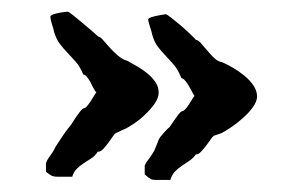

<svg xmlns="http://www.w3.org/2000/svg" viewBox="-20 -376 495 322"><path d="M308.6 -117.2Q303.7 -110.4 297.4 -106.2Q291 -102.1 284.9 -97.9Q278.8 -93.8 273.7 -88.6Q268.6 -83.5 265.6 -74.2H241.2Q235.8 -74.2 232.9 -75.7Q230 -77.1 222.7 -83.5V-98.1Q224.1 -101.6 225.3 -103.5Q226.6 -105.5 228.3 -107.7Q230 -109.9 232.4 -113.3Q234.9 -116.7 238.8 -123.5L244.6 -137.7Q245.6 -140.1 246.3 -142.1Q247.1 -144 249 -146.5Q251 -148.9 253.9 -152.3Q256.8 -155.8 262.2 -161.1Q264.2 -162.1 266.8 -166.3Q269.5 -170.4 272.7 -175Q275.9 -179.7 279.1 -183.8Q282.2 -188 285.2 -189.5Q287.6 -189.5 290.5 -192.6Q293.5 -195.8 296.4 -200.2Q299.3 -204.6 301.8 -208.7Q304.2 -212.9 306.2 -215.3Q304.2 -217.8 301.8 -222.7Q299.3 -227.5 296.4 -232.4Q293.5 -237.3 290.3 -241Q287.1 -244.6 284.2 -245.1Q278.8 -258.8 271.7 -267.1Q264.6 -275.4 257.8 -282.5Q251 -289.6 244.9 -297.4Q238.8 -305.2 235.4 -317.4Q234.4 -322.8 231.4 -331.5Q228.5 -340.3 228.5 -343.8Q229.5 -345.7 233.9 -347.2Q238.3 -348.6 243.2 -349.6Q248 -350.6 252.4 -351.3Q256.8 -352.1 257.8 -352.1Q259.8 -352.1 267.3 -346.2Q274.9 -340.3 283.7 -332.8Q292.5 -325.2 299.8 -318.1Q307.1 -311 308.6 -309.1Q312 -309.1 316.9 -303.7Q321.8 -298.3 327.4 -291.5Q333 -284.7 339.1 -278.8Q345.2 -272.9 351.6 -272Q359.9 -268.6 370.1 -262.7Q380.4 -256.8 389.6 -249.3Q398.9 -241.7 405 -232.7Q411.1 -223.6 411.1 -214.4Q411.1 -206.1 404.3 -196.5Q397.5 -187 387.9 -178.5Q378.4 -169.9 368.4 -163.1Q358.4 -156.2 351.6 -152.8L338.9 -148.4Q336.4 -147 333 -141.8Q329.6 -136.7 325.4 -131.3Q321.3 -126 317.1 -121.6Q313 -117.2 309.6 -117.2ZM144 -121.6Q139.6 -114.7 133.3 -110.6Q127 -106.4 120.8 -102.5Q114.7 -98.6 109.4 -93.5Q104 -88.4 101.1 -79.6H76.2Q71.3 -79.6 67.9 -80.8Q64.5 -82 57.1 -87.9V-102.1Q58.6 -106.4 60.1 -108.9Q61.5 -111.3 63.2 -113.5Q64.9 -115.7 67.4 -119.4Q69.8 -123 73.2 -129.9L85 -147.9Q86.9 -150.4 89.4 -154.1Q91.8 -157.7 98.1 -165.5Q99.1 -166.5 101.8 -170.9Q104.5 -175.3 107.9 -180.2Q111.3 -185.1 114.5 -189.2Q117.7 -193.4 120.1 -194.3Q122.6 -194.3 125.5 -197.5Q128.4 -200.7 131.3 -205.1Q134.3 -209.5 137 -214.1Q139.6 -218.8 141.6 -221.2Q139.2 -223.1 136.7 -228.3Q134.3 -233.4 131.6 -238.3Q128.9 -243.2 125.7 -247.1Q122.6 -251 119.6 -251Q114.3 -264.2 107.2 -272.2Q100.1 -280.3 93.3 -287.4Q86.4 -294.4 80.3 -302.5Q74.2 -310.5 70.3 -323.7Q70.3 -325.2 69.3 -328.4Q68.4 -331.5 67.1 -335.4Q65.9 -339.4 65.2 -342.8Q64.5 -346.2 64.5 -348.6Q65.4 -350.6 69.8 -352.1Q74.2 -353.5 79.3 -354.5Q84.5 -355.5 88.6 -356Q92.8 -356.4 93.3 -356.4Q95.2 -356.4 102.8 -350.3Q110.4 -344.2 119.1 -336.9Q127.9 -329.6 135.7 -322.8Q143.6 -315.9 145 -314.5Q147.9 -314.5 152.6 -309.1Q157.2 -303.7 163.6 -296.6Q169.9 -289.6 177.5 -283Q185.1 -276.4 193.8 -273.9Q201.7 -269.5 210.9 -264.2Q220.2 -258.8 228 -252.2Q235.8 -245.6 241 -237.8Q246.1 -230 246.1 -220.7Q246.1 -211.9 239.3 -202.1Q232.4 -192.4 223.1 -183.6Q213.9 -174.8 203.6 -168Q193.4 -161.1 187 -158.7L174.3 -152.8Q171.9 -151.4 168.5 -146.2Q165 -141.1 160.9 -135.5Q156.7 -129.9 152.6 -125.7Q148.4 -121.6 145 -121.6Z"/></svg>

Font: IM FELL English SC
Style: Regular
Weight: 400
Designer: Igino Marini
Foundry: Igino Marini
Version: 3.00